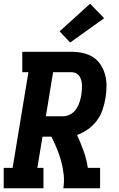

<svg xmlns="http://www.w3.org/2000/svg" viewBox="-21 -1014 641 1034"><path d="M-1 0V-110H47L132 -625H99V-735H366Q397 -735 427.5 -728Q458 -721 482 -705Q506 -689 522 -664Q538 -639 545.5 -609.5Q553 -580 552.5 -548.5Q552 -517 547 -486Q542 -455 531.5 -423.5Q521 -392 501 -365Q481 -338 453 -318Q425 -298 394 -287Q413 -246 429 -201.5Q445 -157 452 -110H518V0H320Q326 -37 322 -74Q318 -111 308.5 -145.5Q299 -180 285.5 -213Q272 -246 256 -278H208L180 -110H213V0ZM320 -388Q340 -388 358.5 -398.5Q377 -409 389 -426.5Q401 -444 407.5 -464Q414 -484 417 -503Q419 -516 420 -529Q421 -542 420.5 -555Q420 -568 417 -580Q414 -592 407.5 -602.5Q401 -613 390 -619Q379 -625 366 -625H265L226 -388ZM357 -785 300 -845 464 -994 540 -916Z"/></svg>

Font: Iosevka Curly Slab XBdExObl
Style: Regular
Weight: 800
Width: 7
Italic angle: -9°
Monospace: yes
Designer: Belleve Invis
Foundry: Belleve Invis
Version: Version 11.1.0; ttfautohint (v1.8.3)